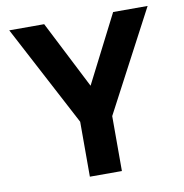

<svg xmlns="http://www.w3.org/2000/svg" viewBox="-79 -775 816 850"><g transform="rotate(-10 329.0 -350.0)"><path d="M257 -247 18 -700H175L330 -396L485 -700H640L401 -247V0H257Z"/></g></svg>

Font: NT Somic Bold
Style: Regular
Weight: 700
Designer: Ravid Balaliev — lead type designer, mastering
Michael Voronin — secret advisor, marketing
Ivan Kovalenko — best boy
Foundry: NT Type
Version: Version 0.7